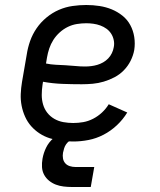

<svg xmlns="http://www.w3.org/2000/svg" viewBox="-20 -558 640 768"><path d="M273 8Q249 8 225 5Q201 2 179 -5Q157 -12 138 -24.5Q119 -37 104.5 -53.5Q90 -70 80.5 -91Q71 -112 66.5 -135Q62 -158 63 -182Q64 -206 68 -230L87 -340Q91 -367 100.5 -394Q110 -421 126.5 -445Q143 -469 166 -488Q189 -507 215.5 -518.5Q242 -530 270 -534Q298 -538 325 -538Q352 -538 378 -534Q404 -530 427 -520.5Q450 -511 469.5 -495.5Q489 -480 501 -458Q513 -436 517 -410Q521 -384 517 -358Q513 -336 502.5 -315Q492 -294 475.5 -277Q459 -260 438 -249Q417 -238 395 -231.5Q373 -225 351 -223Q329 -221 307 -221Q268 -221 229 -222.5Q190 -224 152 -231L150 -218Q147 -198 147 -178Q147 -158 152.5 -139.5Q158 -121 169.5 -106.5Q181 -92 197.5 -82.5Q214 -73 233.5 -69.5Q253 -66 273 -66Q293 -66 313 -69.5Q333 -73 352.5 -83Q372 -93 388 -108Q404 -123 415 -141L489 -108Q472 -80 447.5 -57Q423 -34 394 -19Q365 -4 334 2Q303 8 273 8ZM320 -292Q332 -292 344.5 -293.5Q357 -295 369 -298.5Q381 -302 392.5 -308.5Q404 -315 413 -324.5Q422 -334 427.5 -345.5Q433 -357 435 -369Q438 -383 435 -397.5Q432 -412 424.5 -423.5Q417 -435 406 -443Q395 -451 381.5 -456Q368 -461 353.5 -463Q339 -465 325 -465Q307 -465 288 -462Q269 -459 251.5 -450.5Q234 -442 219 -428.5Q204 -415 193.5 -398.5Q183 -382 177 -364Q171 -346 168 -328L164 -304Q183 -300 202.5 -299Q222 -298 242 -297Q262 -296 281.5 -294Q301 -292 320 -292ZM268 190Q251 190 234.5 188Q218 186 203.5 180.5Q189 175 176.5 165Q164 155 156.5 141Q149 127 148 110.5Q147 94 150 77Q154 54 164.5 32.5Q175 11 193.5 -5Q212 -21 235 -27.5Q258 -34 280 -34L275 0Q266 0 258 5.5Q250 11 244.5 19Q239 27 236.5 35.5Q234 44 232 53Q230 65 232 76Q234 87 241 95Q248 103 259 106.5Q270 110 282 110H357L343 190Z"/></svg>

Font: Iosevka Slab Extended
Style: Italic
Weight: 400
Width: 7
Italic angle: -9°
Monospace: yes
Designer: Belleve Invis
Foundry: Belleve Invis
Version: Version 11.1.0; ttfautohint (v1.8.3)